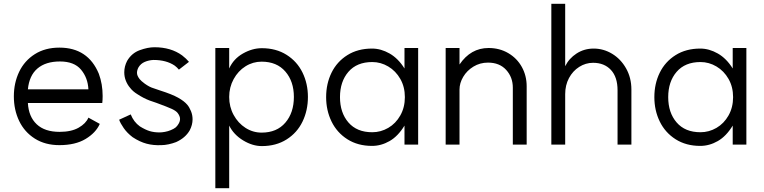

<svg xmlns="http://www.w3.org/2000/svg" viewBox="-20 -762 4027 1012"><path d="M296 -438Q221 -438 177.5 -401Q134 -364 127 -291H446Q443 -352 407 -395Q371 -438 296 -438ZM293 -511Q444 -511 501 -373Q521 -319 521 -256Q521 -234 519 -219H127Q131 -147 173.5 -107Q216 -67 294 -67Q356 -67 394.5 -89Q433 -111 446 -142L506 -109Q485 -62 431 -29.5Q377 3 293 3Q218 3 163.5 -31.5Q109 -66 81 -124.5Q53 -183 53 -254Q53 -325 81 -383.5Q109 -442 163.5 -476.5Q218 -511 293 -511Z M679 -39Q650 -61 632 -87Q614 -113 608 -131L669 -159Q685 -119 717 -96Q746 -78 769 -71Q792 -64 821 -64Q833 -64 849.5 -67Q866 -70 880 -76Q897 -83 905.5 -90Q914 -97 921 -109Q929 -122 929 -135Q929 -150 916 -167Q907 -178 885.5 -188Q864 -198 804 -220L769 -232Q737 -244 705 -265Q680 -280 665 -300Q652 -315 643.5 -336Q635 -357 635 -381Q635 -412 650 -441Q674 -482 716.5 -497.5Q759 -513 794 -513Q881 -513 940 -470Q962 -453 976 -436L923 -395Q913 -407 901 -416Q857 -446 789 -446Q765 -445 743.5 -436Q722 -427 710 -407Q702 -392 702 -378Q702 -363 716 -345Q724 -335 743 -321Q768 -303 789 -297L824 -285Q887 -265 919 -247Q951 -229 967 -210Q978 -197 986.5 -176.5Q995 -156 995 -133Q995 -104 980 -75Q957 -35 908 -13Q890 -6 869 -1.5Q848 3 831 3Q789 5 753 -4.5Q717 -14 679 -39Z M1529 -251Q1529 -333 1484 -385Q1439 -437 1359 -437Q1313 -437 1274 -412.5Q1235 -388 1211.5 -345Q1188 -302 1188 -251Q1188 -199 1211.5 -156Q1235 -113 1274 -88Q1313 -63 1359 -63Q1439 -63 1484 -115.5Q1529 -168 1529 -251ZM1115 -509H1188V-401Q1211 -452 1260.5 -480Q1310 -508 1360 -508Q1435 -508 1490.5 -473Q1546 -438 1574.5 -379.5Q1603 -321 1603 -251Q1603 -180 1574.5 -121Q1546 -62 1490.5 -27Q1435 8 1360 8Q1311 8 1261.5 -22Q1212 -52 1188 -100V230H1115Z M2114 -250Q2114 -304 2090 -346Q2066 -388 2026.5 -411.5Q1987 -435 1942 -435Q1861 -435 1816.5 -383.5Q1772 -332 1772 -250Q1772 -168 1816.5 -116.5Q1861 -65 1942 -65Q1987 -65 2026.5 -88Q2066 -111 2090 -153.5Q2114 -196 2114 -250ZM1941 -506Q1988 -506 2033.5 -480Q2079 -454 2112 -401V-509H2184V0H2112V-100Q2078 -44 2033.5 -18.5Q1989 7 1941 7Q1866 7 1811 -28Q1756 -63 1727.5 -121.5Q1699 -180 1699 -250Q1699 -321 1727.5 -379Q1756 -437 1811 -471.5Q1866 -506 1941 -506Z M2552 -432Q2510 -432 2475.5 -411Q2441 -390 2421.5 -357Q2402 -324 2402 -290V0H2329V-509H2402V-422Q2461 -509 2555 -509Q2613 -509 2659 -482Q2705 -455 2730.5 -409Q2756 -363 2756 -307V0H2683V-300Q2683 -355 2648 -393.5Q2613 -432 2552 -432Z M3106 -431Q3067 -431 3033 -409.5Q2999 -388 2979 -350.5Q2959 -313 2959 -266V0H2886V-742H2959V-413Q2979 -454 3019 -480Q3059 -506 3109 -506Q3161 -506 3206.5 -478.5Q3252 -451 3280 -401.5Q3308 -352 3308 -290V0H3235V-286Q3235 -356 3200 -393.5Q3165 -431 3106 -431Z M3844 -250Q3844 -304 3820 -346Q3796 -388 3756.5 -411.5Q3717 -435 3672 -435Q3591 -435 3546.5 -383.5Q3502 -332 3502 -250Q3502 -168 3546.5 -116.5Q3591 -65 3672 -65Q3717 -65 3756.5 -88Q3796 -111 3820 -153.5Q3844 -196 3844 -250ZM3671 -506Q3718 -506 3763.5 -480Q3809 -454 3842 -401V-509H3914V0H3842V-100Q3808 -44 3763.5 -18.5Q3719 7 3671 7Q3596 7 3541 -28Q3486 -63 3457.5 -121.5Q3429 -180 3429 -250Q3429 -321 3457.5 -379Q3486 -437 3541 -471.5Q3596 -506 3671 -506Z"/></svg>

Font: SUIT
Style: Regular
Weight: 400
Designer: Sunn Youn; Korean Glyphs from Source Han Sans (Sandoll Communications; Soo-young Jang, Joo-yeon Kang)
Foundry: Sunn
Version: Version 1.140